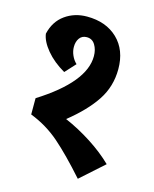

<svg xmlns="http://www.w3.org/2000/svg" viewBox="-106 -742 668 835"><g transform="rotate(15 227.5 -324.0)"><path d="M430.2 -71.8 325.2 22Q247.1 -65.9 189 -116.5Q130.9 -167 57.1 -195.8V-269Q255.4 -394 254.9 -511.2Q254.9 -540 241.9 -561.5Q229 -583 204.1 -583Q183.1 -583 171.6 -567.4Q160.2 -551.8 160.2 -527.8Q160.2 -508.8 168.5 -490Q176.8 -471.2 190.9 -458L147.9 -411.1Q96.2 -440.9 64.2 -479.5Q32.2 -518.1 27.8 -551.8Q41 -608.9 83.5 -639.4Q126 -669.9 182.1 -669.9Q268.1 -669.9 320.1 -619.9Q372.1 -569.8 372.1 -483.9Q372.1 -405.8 330.6 -342.8Q289.1 -279.8 209 -215.8Q271 -189 329.1 -151.4Q387.2 -113.8 430.2 -71.8Z"/></g></svg>

Font: Sura
Style: Bold
Weight: 700
Designer: Carolina Giovagnoli
Foundry: Huerta Tipografica
Version: Version 1.002;PS 001.002;hotconv 1.0.70;makeotf.lib2.5.58329